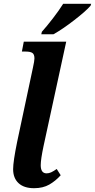

<svg xmlns="http://www.w3.org/2000/svg" viewBox="-20 -979 499 1009"><path d="M49 -90Q49 -130 70 -233L153 -623Q161 -659 161 -672Q161 -693 150.5 -700.5Q140 -708 115 -708H95L105 -760H328L209 -212Q194 -141 194 -111Q194 -68 225 -68Q237 -68 249 -73.5Q261 -79 278 -91L299 -58Q272 -28 239 -9Q206 10 159 10Q106 10 77.5 -16.5Q49 -43 49 -90ZM200 -812Q226 -841 258 -882.5Q290 -924 312 -959H459L456 -949Q432 -921 370 -873Q308 -825 261 -799H197Z"/></svg>

Font: Noto Serif Narrow
Style: Bold Italic
Weight: 700
Width: 4
Italic angle: -12°
Designer: Monotype Design Team
Foundry: Monotype Imaging Inc.
Version: Version 1.001